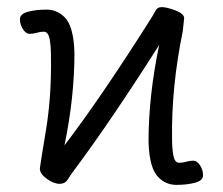

<svg xmlns="http://www.w3.org/2000/svg" viewBox="-20 -503 626 539"><path d="M123 -345Q123 -376 119 -395Q115 -414 103 -414Q93 -414 83 -411Q73 -408 63 -408Q53 -408 44.5 -421Q36 -434 36 -449Q36 -464 58.5 -470Q81 -476 110.5 -476Q140 -476 161 -455Q187 -430 189 -354Q189 -230 161 -95Q265 -231 407 -456Q412 -464 417 -473.5Q422 -483 433.5 -483Q445 -483 460 -478Q497 -467 497 -452L493 -415Q461 -259 463 -115Q463 -84 467 -65Q471 -46 483 -46Q493 -46 503 -49Q513 -52 523 -52Q533 -52 541.5 -39Q550 -26 550 -11Q550 4 527.5 10Q505 16 475.5 16Q446 16 425 -5Q399 -30 397 -106Q397 -235 427 -377Q293 -166 188 -25Q178 -12 170.5 0.5Q163 13 147 13Q131 13 111.5 -1Q92 -15 92 -29V-31Q93 -41 109 -137.5Q125 -234 123 -345Z"/></svg>

Font: LXGW WenKai Lite
Style: Regular
Weight: 400
Designer: LXGW / Fontworks Inc.
Foundry: LXGW / Fontworks Inc.
Version: Version 1.511; March 25, 2025